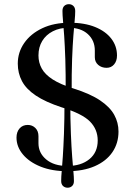

<svg xmlns="http://www.w3.org/2000/svg" viewBox="-20 -802 628 896"><path d="M305 -696Q374.5 -696 423.8 -676Q473 -656 499.5 -621.5Q526 -587 526 -543Q526 -517.5 512.5 -501.5Q499 -485.5 477.5 -485.5Q454 -485.5 438.2 -499.2Q422.5 -513 422.5 -535V-566.5Q422.5 -613 390 -642.8Q357.5 -672.5 300.5 -672.5Q258.5 -672.5 226.8 -656.2Q195 -640 177.2 -611Q159.5 -582 159.5 -543Q159.5 -510 174.8 -482.2Q190 -454.5 226 -431.2Q262 -408 324.5 -388.5Q402 -364 447.5 -333.2Q493 -302.5 513 -266.2Q533 -230 533 -188Q533 -133.5 504.5 -91.8Q476 -50 422.2 -26.5Q368.5 -3 294 -3Q222.5 -3 169.2 -24.5Q116 -46 86.5 -81.8Q57 -117.5 57 -160Q57 -186 71.2 -202.5Q85.5 -219 109.5 -219Q130.5 -219 145 -204.8Q159.5 -190.5 159.5 -166.5V-133.5Q159.5 -88 195.8 -57.8Q232 -27.5 294.5 -27.5Q358.5 -27.5 397.2 -59.2Q436 -91 436 -146.5Q436 -198 400 -234.8Q364 -271.5 268 -301Q192 -326 147 -356.2Q102 -386.5 82.5 -423.5Q63 -460.5 63 -505Q63 -558 93 -601.2Q123 -644.5 177.2 -670.2Q231.5 -696 305 -696ZM314.5 -363H286.5Q287 -460 284.8 -526Q282.5 -592 279.5 -635Q276.5 -678 274 -705Q271.5 -732 271.5 -751Q271.5 -766.5 280 -774.5Q288.5 -782.5 301.5 -782.5Q313.5 -782.5 322.2 -774.5Q331 -766.5 331 -750.5Q331 -732.5 328.5 -706Q326 -679.5 322.5 -636.2Q319 -593 316.5 -526.8Q314 -460.5 314.5 -363ZM281 -337H308Q308 -242.5 310.8 -177.8Q313.5 -113 316.8 -70.8Q320 -28.5 322.5 -2Q325 24.5 325 43Q325 58 316.5 66Q308 74 295.5 74Q283 74 274.2 66Q265.5 58 265.5 42.5Q265.5 23.5 268 -3.2Q270.5 -30 273.2 -72Q276 -114 278.5 -178.2Q281 -242.5 281 -337Z"/></svg>

Font: Fraunces 20pt
Style: Regular
Weight: 400
Version: Version 1.000;[b76b70a41]